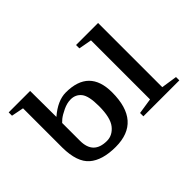

<svg xmlns="http://www.w3.org/2000/svg" viewBox="-88 -674 899 899"><g transform="rotate(-45 361.0 -224.5)"><path d="M610 -34 689 -22V0H451V-22L529 -34V-425L464 -437V-459H610ZM338 -181Q338 -248 318.5 -272.5Q299 -297 266 -297Q242 -297 215.5 -284.5Q189 -272 174 -260L160 -247V-129Q160 -39 249 -39Q286 -39 312 -71.5Q338 -104 338 -181ZM160 -459 161 -286Q219 -336 273 -336Q427 -336 427 -183Q427 10 258 10Q170 10 125 -29Q80 -68 79 -164V-425L18 -437V-459Z"/></g></svg>

Font: Libra Serif Modern
Style: Regular
Weight: 400
Designer: Stefan Peev, Context Ltd
Foundry: Stefan Peev, Context Ltd
Version: Version 1.000